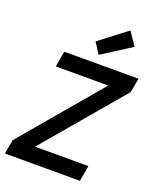

<svg xmlns="http://www.w3.org/2000/svg" viewBox="-171 -1058 950 1159"><g transform="rotate(20 304.0 -478.5)"><path d="M4 0 21 -92 450 -599H113L131 -700H608L591 -608L161 -101H504L486 0ZM332 -753 287 -823 462 -957 520 -873Z"/></g></svg>

Font: DM Sans 10pt SemiBold
Style: Italic
Weight: 600
Italic angle: -10°
Version: Version 4.004;gftools[0.9.30]